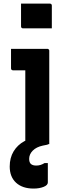

<svg xmlns="http://www.w3.org/2000/svg" viewBox="-20 -814 390 1085"><path d="M123 -11Q123 -38.4 123 -78.9Q123 -119.4 123 -166.4Q123 -213.4 123 -260.4Q123 -307.4 123 -348.4Q123 -389.3 123 -416.7H115.8Q110 -416.7 102.4 -416.7Q94.8 -416.7 86.3 -416.7Q77.8 -416.7 69.3 -416.7Q60.9 -416.7 53.3 -416.7Q48.5 -416.7 45.4 -419.7Q42.3 -422.8 42.3 -427.7Q42.3 -454.6 42.3 -482.8Q42.3 -511 42.3 -538Q59.2 -538 80.7 -538Q102.3 -538 126.4 -538Q150.5 -538 173.2 -538Q196 -538 215.4 -538Q234.8 -538 247.4 -538Q251.3 -538 253.3 -536.5Q255.4 -535 256.9 -532.9Q258.4 -530.8 258.4 -527Q258.4 -479.8 258.4 -424.6Q258.4 -369.4 258.4 -312.1Q258.4 -254.8 258.4 -200Q258.4 -145.3 258.4 -97.2Q258.4 -81.5 258.4 -65.3Q258.4 -49.1 258.4 -32.9Q258.4 -16.7 258.4 0Q225.4 0 196.7 0Q167.9 0 134 0Q129.2 0 126.1 -3.1Q123 -6.1 123 -11ZM202.4 -37.6Q214.5 -37.8 226.2 -28.5Q237.9 -19.2 254.2 1.2Q250.7 3 243.9 4.4Q237.1 5.8 221.9 8.8Q185.3 16.7 165 37.3Q144.8 57.9 144.8 83.6Q144.8 104 154.9 112.8Q165 121.6 184.8 121.6Q198 121.6 209.4 118Q220.7 114.4 231.5 107.6H250.3Q250.3 116.6 250.3 128.4Q250.3 140.3 250.3 160.5Q250.3 180.7 250.3 217Q250.3 232.6 226.2 242.1Q202.2 251.6 169.6 251.6Q107 251.6 70.9 218.6Q34.9 185.5 34.9 127Q34.9 77.7 56.9 41.3Q79 4.9 117.1 -15.8Q155.1 -36.4 202.4 -37.6ZM98.9 -793.6Q118.2 -793.6 138.6 -793.6Q159.1 -793.6 180.4 -793.6Q201.7 -793.6 222.2 -793.6Q242.6 -793.6 261.9 -793.6Q266.9 -793.6 269.9 -790.6Q272.9 -787.6 272.9 -782.6V-653.8Q253.6 -653.8 233.2 -653.8Q212.7 -653.8 191.4 -653.8Q170.1 -653.8 149.6 -653.8Q129.2 -653.8 109.9 -653.8Q104.9 -653.8 101.9 -656.8Q98.9 -659.8 98.9 -664.8Z"/></svg>

Font: Recursive Sans Linear Light
Style: Regular
Weight: 300
Version: Version 1.085